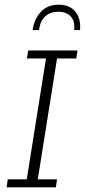

<svg xmlns="http://www.w3.org/2000/svg" viewBox="-20 -798 362 818"><path d="M8 0 13 -34H94L176 -549H95L100 -583H310L305 -549H223L141 -34H223L218 0ZM119 -670Q126 -718 154.5 -748Q183 -778 230 -778Q263 -778 284 -764Q305 -750 314.5 -725.5Q324 -701 321 -670H296Q300 -709 281 -728.5Q262 -748 228 -748Q195 -748 173 -728.5Q151 -709 146 -670Z"/></svg>

Font: Rokkitt SemiBold ExtraLight
Style: Italic
Weight: 250
Italic angle: -9°
Version: Version 3.103